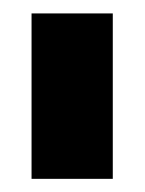

<svg xmlns="http://www.w3.org/2000/svg" viewBox="-20 -695 216 286"><path d="M27 -428.6H148V-675H27Z"/></svg>

Font: Anybody Thin
Style: Regular
Weight: 100
Designer: Tyler Finck
Foundry: Etcetera Type Company
Version: Version 1.114;gftools[0.9.25]